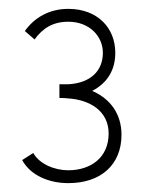

<svg xmlns="http://www.w3.org/2000/svg" viewBox="-20 -869 320 433"><path d="M55 -524 30 -508C49 -473 91 -456 134 -456C208 -456 254 -498 254 -565C254 -612 229 -646 188 -664C224 -683 240 -713 240 -750C240 -806 200 -849 134 -849C92 -849 58 -830 36 -799L58 -780C76 -805 99 -820 134 -820C182 -820 212 -787 212 -750C212 -709 184 -682 135 -679H114V-648C122 -648 128 -648 134 -647C182 -644 225 -619 225 -568C225 -513 184 -485 134 -485C103 -485 69 -499 55 -524Z"/></svg>

Font: Kreadon Extra Light
Style: Regular
Weight: 200
Designer: kohakuno
Foundry: StudioGnu
Version: Version 1.000;Glyphs 3.1.2 (3151)